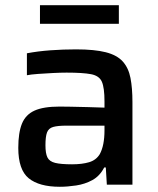

<svg xmlns="http://www.w3.org/2000/svg" viewBox="-20 -707 606 735"><path d="M209 8Q130 8 90 -24.5Q50 -57 50 -141Q50 -199 64 -233.5Q78 -268 112 -283.5Q146 -299 208 -299Q221 -299 251 -298.5Q281 -298 316.5 -297Q352 -296 380 -295V-319Q380 -371 370 -394Q360 -417 328.5 -423Q297 -429 235 -429Q213 -429 183 -427.5Q153 -426 125.5 -424Q98 -422 83 -419V-503Q125 -511 173.5 -514.5Q222 -518 271 -518Q342 -518 385 -507Q428 -496 450 -471.5Q472 -447 479.5 -408.5Q487 -370 487 -316V0H389L385 -66H379Q362 -33 333.5 -17.5Q305 -2 271.5 3Q238 8 209 8ZM256 -78Q294 -78 321 -86Q348 -94 362 -117Q380 -150 380 -208V-226H234Q201 -226 183.5 -221Q166 -216 160 -200Q154 -184 154 -151Q154 -120 161.5 -104.5Q169 -89 191 -83.5Q213 -78 256 -78ZM133 -616V-687H435V-616Z"/></svg>

Font: Saira Medium
Style: Regular
Weight: 500
Designer: Hector Gatti with collaboration of the Omnibus-Type team
Foundry: Omnibus-Type
Version: Version 1.100; ttfautohint (v1.8.3)